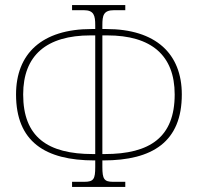

<svg xmlns="http://www.w3.org/2000/svg" viewBox="-20 -734 777 754"><path d="M263 0H472V-20H424C389 -20 382 -31 382 -78V-104H385C580 -104 694 -178 694 -363C694 -523 592 -620 397 -620H382V-635C382 -673 386 -694 428 -694H472V-714H263V-694H309C349 -694 354 -673 354 -635V-620H340C144 -620 43 -523 43 -363C43 -178 157 -104 351 -104H354V-78C354 -31 348 -20 311 -20H263ZM354 -129H345C167 -129 71 -196 71 -363C71 -517 163 -595 336 -595H354ZM382 -129V-595H401C574 -595 666 -517 666 -363C666 -196 570 -129 391 -129Z"/></svg>

Font: Noto Serif SemiCondensed Thin
Style: Regular
Weight: 100
Width: 4
Designer: Monotype Design Team
Foundry: Monotype Imaging Inc.
Version: Version 2.015